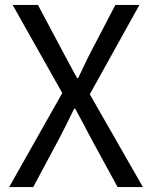

<svg xmlns="http://www.w3.org/2000/svg" viewBox="-20 -754 613 774"><path d="M17 0H114L220 -198C239 -235 258 -272 279 -316H283C307 -272 327 -235 346 -198L454 0H556L342 -374L542 -734H445L347 -546C329 -512 315 -481 295 -439H291C267 -481 252 -512 233 -546L133 -734H31L231 -379Z"/></svg>

Font: Source Han Sans TC
Style: Regular
Weight: 400
Designer: Ryoko NISHIZUKA 西塚涼子 (kana, bopomofo & ideographs); Paul D. Hunt (Latin, Greek & Cyrillic); Sandoll Communications 산돌커뮤니
Foundry: Adobe
Version: Version 2.002;hotconv 1.0.116;makeotfexe 2.5.65601